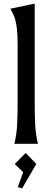

<svg xmlns="http://www.w3.org/2000/svg" viewBox="-20 -800 281 1068"><path d="M78 -222V-553Q78 -607 74 -641.5Q70 -676 62 -700Q54 -724 40 -746V-752L173 -780V-222Q173 -166 175.5 -110Q178 -54 191 0H60Q73 -54 75.5 -110Q78 -166 78 -222ZM123 51 182 112 103 248 79 241 109 158 62 112Z"/></svg>

Font: Faculty Glyphic
Style: Regular
Weight: 400
Designer: Koto Studio, Dylan Young
Foundry: Koto Studio
Version: Version 1.004; ttfautohint (v1.8.4.7-5d5b)